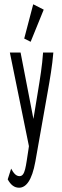

<svg xmlns="http://www.w3.org/2000/svg" viewBox="-20 -702 290 896"><path d="M123 -507 184 -657 135 -682 93 -522ZM69 174C101 174 129 141 145 52L202 -270C213 -332 224 -395 229 -457H181C177 -396 167 -336 157 -275L136 -147L76 -457H26L115 -20L113 -6C100 76 98 120 71 120C54 120 43 105 32 85L16 135C30 161 47 174 69 174Z"/></svg>

Font: Inconsolata UltraCondensed Thin
Style: Regular
Weight: 100
Width: 1
Monospace: yes
Designer: Raph Levien, Cyreal, Brenton Simpson
Foundry: Raph Levien, Cyreal, Google
Version: Version 3.100